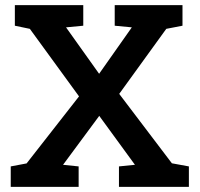

<svg xmlns="http://www.w3.org/2000/svg" viewBox="-20 -731 781 751"><path d="M22 0V-80.1L84 -91.8L289.1 -354L96.7 -618.2L38.1 -630.4V-710.9H305.7V-630.4L238.3 -624L367.7 -442.4L495.6 -624L428.7 -630.4V-710.9H693.8V-630.4L630.4 -618.2L446.3 -363.8L652.3 -92.3L718.8 -80.1V0H445.3V-80.1L507.8 -86.4L368.2 -277.8L226.6 -86.4L287.6 -80.1V0Z"/></svg>

Font: Roboto Slab SemiBold
Style: Regular
Weight: 600
Designer: Google
Version: Version 2.001; ttfautohint (v1.8.3)